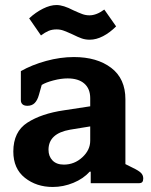

<svg xmlns="http://www.w3.org/2000/svg" viewBox="-20 -729 601 764"><path d="M269 -592Q247 -602 233.5 -607Q220 -612 205 -612Q187 -612 173 -606Q159 -600 143 -588L96 -656Q122 -680 151 -694.5Q180 -709 205 -709Q232 -709 272 -688Q294 -678 307.5 -673Q321 -668 336 -668Q364 -668 395 -691L442 -624Q417 -599 390 -585Q363 -571 337 -571Q320 -571 305.5 -576Q291 -581 269 -592ZM33 -126Q33 -205 89 -241Q145 -277 234 -290L339 -306V-338Q339 -376 315.5 -396.5Q292 -417 249 -417Q223 -417 192.5 -409Q162 -401 146 -391L135 -352Q129 -330 118 -319Q107 -308 89 -308Q76 -308 69.5 -314Q63 -320 63 -330V-446Q107 -471 163.5 -486.5Q220 -502 274 -502Q366 -502 422.5 -459Q479 -416 479 -334V-76L509 -61Q532 -50 541 -41Q550 -32 550 -19Q550 -9 546 -4.5Q542 0 532 0H341V-46H337Q312 -18 272 -1.5Q232 15 190 15Q125 15 79 -21.5Q33 -58 33 -126ZM339 -169V-226L259 -213Q173 -198 173 -133Q173 -107 189 -90.5Q205 -74 234 -74Q276 -74 307.5 -103Q339 -132 339 -169Z"/></svg>

Font: Maitree
Style: Bold
Weight: 700
Designer: CadsonDemak Team
Foundry: CadsonDemak
Version: Version 1.002